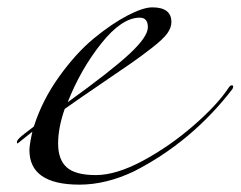

<svg xmlns="http://www.w3.org/2000/svg" viewBox="-20 -486 654 522"><path d="M68 -128 28 -96Q26 -96 26 -100Q26 -104 33 -111Q40 -118 72 -142Q95 -214 141 -278Q187 -342 235 -381.5Q283 -421 326 -443.5Q369 -466 394 -466Q446 -466 446 -426Q446 -411 435 -395.5Q424 -380 394.5 -357Q365 -334 338.5 -315.5Q312 -297 254.5 -258Q197 -219 156 -190Q138 -139 138 -95.5Q138 -52 161.5 -31Q185 -10 240.5 -10Q296 -10 368.5 -49Q441 -88 506 -144.5Q571 -201 602 -248Q606 -254 610 -254Q614 -254 614 -251Q614 -248 612 -244Q501 -100 344 -20Q268 16 196 16Q60 16 60 -78Q60 -92 68 -128ZM164 -208Q282 -293 332 -339.5Q382 -386 382 -412Q382 -438 360 -438Q311 -438 255 -367.5Q199 -297 164 -208Z"/></svg>

Font: Miama
Style: Regular
Weight: 400
Italic angle: 16.5°
Designer: Linus Romer
Foundry: Linus Romer
Version: 0.32